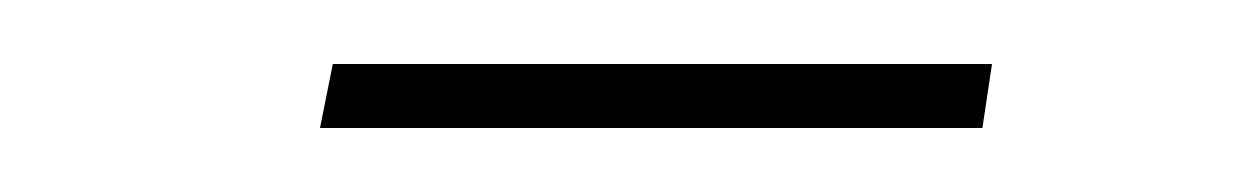

<svg xmlns="http://www.w3.org/2000/svg" viewBox="-20 -335 390 60"><path d="M80 -295 84 -315H290L287 -295Z"/></svg>

Font: IBM Plex Sans Condensed Thin
Style: Italic
Weight: 100
Width: 3
Italic angle: -11°
Designer: Mike Abbink, Paul van der Laan, Pieter van Rosmalen
Foundry: Bold Monday
Version: Version 1.3